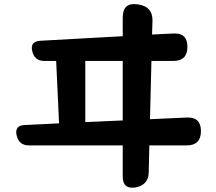

<svg xmlns="http://www.w3.org/2000/svg" viewBox="-20 -836 1040 923"><path d="M570 -137H119Q71 -137 60 -185Q49 -233 99 -235L264 -243L250 -543H193Q146 -543 135 -590Q124 -637 173 -640L570 -662V-752Q570 -826 642 -815L648 -814Q714 -803 713 -737L711 -670L813 -675Q881 -679 881 -611Q881 -543 813 -543H708L701 -263L878 -271Q946 -274 946 -206Q946 -137 878 -137H698L695 -8Q694 53 632 65Q570 75 570 13ZM390 -249 570 -257V-543H390Z"/></svg>

Font: MaokenZhuyuanTi
Style: Regular
Weight: 400
Designer: Fontworks Inc & LongZhuTi team: ZERO子、时光羊、荆南、频凡、刘鹏、Little White Dog、帆影Magmeta、奈白不弍、白日月球、ChaoTawei、雨三（排名不分先后）
Version: Version 1.000; 20230222